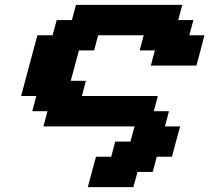

<svg xmlns="http://www.w3.org/2000/svg" viewBox="-20 -645 861 790"><path d="M341.3 125H528.8L545.9 62.5H608.4L625 0H687.5Q692.9 -21 704.1 -62.5Q715.3 -104 721.2 -125H658.7L675.3 -187.5H612.8L629.4 -250H316.9L333.5 -312.5H271Q276.9 -333 288.1 -375Q299.3 -417 304.7 -437.5H367.2L383.8 -500H571.3L554.7 -437.5H617.2L600.6 -375H788.1Q793.9 -395.5 804.9 -437.3Q815.9 -479 821.3 -500H758.8L775.9 -562.5H713.4L730 -625H292.5L275.9 -562.5H213.4L196.3 -500H133.8Q122.6 -458 100.3 -375Q78.1 -292 66.9 -250H129.4L112.8 -187.5H175.3L158.7 -125H533.7L516.6 -62.5H454.1L437.5 0H375Q369.1 21 357.9 62.5Q346.7 104 341.3 125Z"/></svg>

Font: Faithful 32x
Style: SemiboldOblique
Weight: 400
Foundry: Faithful Resource Pack
Version: Version 1.0; January 27, 2023